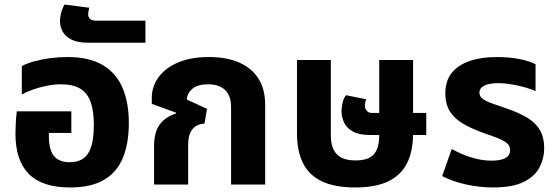

<svg xmlns="http://www.w3.org/2000/svg" viewBox="-20 -812 2450 845"><path d="M288 13Q166 13 107 -46.5Q48 -106 48 -223Q48 -243 49.5 -271.5Q51 -300 54 -322H294V-227H195V-213Q195 -173 205 -147.5Q215 -122 235.5 -110Q256 -98 287 -98Q321 -98 344.5 -113Q368 -128 380.5 -164Q393 -200 393 -263Q393 -322 379.5 -361.5Q366 -401 334.5 -421Q303 -441 248 -441Q218 -441 186 -434.5Q154 -428 125.5 -418Q97 -408 76 -396V-521Q98 -533 130.5 -542Q163 -551 201 -556Q239 -561 276 -561Q373 -561 432.5 -525.5Q492 -490 519.5 -425Q547 -360 547 -271Q547 -180 520.5 -116.5Q494 -53 437 -20Q380 13 288 13Z M368 -624Q321 -624 294 -638Q267 -652 255.5 -673.5Q244 -695 244 -719Q244 -736 249 -755.5Q254 -775 264 -792L373 -778Q371 -771 369.5 -763.5Q368 -756 368 -750Q368 -736 376.5 -728.5Q385 -721 405 -721H620V-624Z M658 0V-167Q658 -230 683 -264Q708 -298 754 -312L755 -316L648 -355V-381Q648 -430 677 -471Q706 -512 762.5 -536.5Q819 -561 900 -561Q976 -561 1031 -537.5Q1086 -514 1116.5 -467.5Q1147 -421 1147 -350V0H997V-341Q997 -391 970.5 -416Q944 -441 896 -441Q850 -441 827 -421.5Q804 -402 802 -374L891 -333L880 -268Q844 -266 826 -242Q808 -218 808 -177V0Z M1543 13Q1452 13 1395.5 -14.5Q1339 -42 1313 -95Q1287 -148 1287 -225V-548H1436V-217Q1436 -162 1461.5 -134Q1487 -106 1545 -106Q1601 -106 1625 -132.5Q1649 -159 1649 -217V-548H1798V-225Q1798 -148 1772 -95Q1746 -42 1690 -14.5Q1634 13 1543 13ZM1607 -218Q1560 -218 1532.5 -233.5Q1505 -249 1494 -273.5Q1483 -298 1483 -323Q1483 -341 1488 -361Q1493 -381 1503 -393L1592 -375Q1589 -369 1587.5 -361.5Q1586 -354 1586 -347Q1586 -334 1594 -324.5Q1602 -315 1616 -315H1856V-218Z M2150 13Q2091 13 2031.5 0Q1972 -13 1926 -37L1968 -156Q1988 -145 2016 -133Q2044 -121 2077 -113Q2110 -105 2144 -105Q2184 -105 2204.5 -116.5Q2225 -128 2225 -152Q2225 -170 2211.5 -181.5Q2198 -193 2172 -203.5Q2146 -214 2110 -226Q2057 -245 2019 -267Q1981 -289 1960.5 -321Q1940 -353 1940 -401Q1940 -456 1968 -491Q1996 -526 2047 -543.5Q2098 -561 2166 -561Q2222 -561 2267 -552Q2312 -543 2337 -529V-411Q2320 -419 2292.5 -427Q2265 -435 2233.5 -440.5Q2202 -446 2173 -446Q2132 -446 2111 -435Q2090 -424 2090 -404Q2090 -388 2104.5 -377Q2119 -366 2147 -356.5Q2175 -347 2214 -333Q2266 -315 2302 -293Q2338 -271 2356.5 -239Q2375 -207 2375 -160Q2375 -115 2354.5 -75.5Q2334 -36 2285 -11.5Q2236 13 2150 13Z"/></svg>

Font: Farlight84_Sys_V01
Style: Bold
Weight: 700
Designer: Monotype Design Team, Nadine Chahine and Nizar Qandah
Foundry: Monotype Imaging Inc.
Version: Version 2.004;October 31, 2024;FontCreator 14.0.0.2814 64-bi